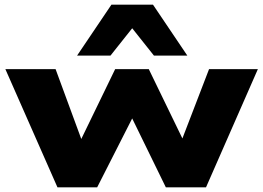

<svg xmlns="http://www.w3.org/2000/svg" viewBox="-20 -802 1127 822"><path d="M226 0 3 -506H218L328 -207L473 -506H617L762 -207H760L875 -506H1084L862 0H690L542 -303H550L396 0ZM310 -564 457 -782H635L782 -564H639L546 -681L453 -564Z"/></svg>

Font: Nunito Sans 7pt Expanded Black
Style: Regular
Weight: 900
Width: 7
Designer: Vernon Adams
Foundry: Vernon Adams
Version: Version 3.101;gftools[0.9.27]